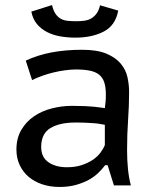

<svg xmlns="http://www.w3.org/2000/svg" viewBox="-20 -732 622 760"><path d="M82 -492Q172 -535 305 -535Q365 -535 401.5 -519.5Q438 -504 458 -480Q478 -456 484.5 -426.5Q491 -397 491 -368Q491 -313 487 -257.5Q483 -202 483 -137Q483 -99 486.5 -63.5Q490 -28 498 2H431L406 -78H396Q385 -63 369 -47.5Q353 -32 331 -20Q309 -8 280.5 0Q252 8 215 8Q178 8 147 -2.5Q116 -13 93.5 -32Q71 -51 58 -78.5Q45 -106 45 -140Q45 -185 64.5 -218Q84 -251 115 -272Q146 -293 185.5 -303Q225 -313 264 -313Q295 -313 316.5 -312Q338 -311 352.5 -309.5Q367 -308 377 -306.5Q387 -305 395 -304Q397 -319 398 -330Q399 -341 399 -358Q399 -386 393 -405Q387 -424 373.5 -435.5Q360 -447 337 -452Q314 -457 281 -457Q262 -457 239 -454Q216 -451 193 -445.5Q170 -440 147.5 -432Q125 -424 107 -415ZM395 -238Q387 -239 378 -241Q369 -243 355.5 -244Q342 -245 323.5 -246Q305 -247 278 -247Q216 -247 179.5 -225Q143 -203 143 -150Q143 -110 171.5 -90Q200 -70 245 -70Q278 -70 303.5 -78.5Q329 -87 347.5 -99.5Q366 -112 377.5 -127.5Q389 -143 395 -158ZM186 -712Q191 -690 200 -677Q209 -664 221 -657.5Q233 -651 248.5 -649.5Q264 -648 281 -648Q298 -648 313.5 -650Q329 -652 341 -659Q353 -666 362 -678Q371 -690 376 -711L448 -690Q437 -631 390.5 -607Q344 -583 279 -583Q248 -583 219 -588Q190 -593 166.5 -605Q143 -617 126.5 -636.5Q110 -656 104 -686Z"/></svg>

Font: PT Sans Caption
Style: Regular
Weight: 400
Designer: A.Korolkova, O.Umpeleva, V.Yefimov
Foundry: ParaType Ltd
Version: Version 2.004W OFL